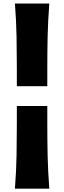

<svg xmlns="http://www.w3.org/2000/svg" viewBox="-20 -913 373 1118"><path d="M78.1 -411.1V-515.6Q78.1 -608.9 76.4 -700Q74.7 -791 66.9 -892.6H267.1Q259.3 -791 257.3 -700Q255.4 -608.9 255.4 -515.6V-411.1ZM66.9 185.5Q74.7 84 76.4 -7.6Q78.1 -99.1 78.1 -191.9V-295.9H255.4V-191.9Q255.4 -99.1 257.3 -7.6Q259.3 84 267.1 185.5Z"/></svg>

Font: Pinar-DS1-FD ExtraBold
Style: Regular
Weight: 800
Designer: Amin Abedi
Version: Version 2.000